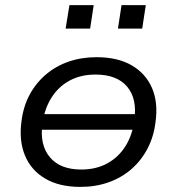

<svg xmlns="http://www.w3.org/2000/svg" viewBox="-20 -723 693 752"><path d="M295 9Q212 9 157 -23.5Q102 -56 78 -113.5Q54 -171 64 -247Q71 -305 95.5 -351Q120 -397 159 -430.5Q198 -464 248.5 -481.5Q299 -499 358 -499Q441 -499 496 -467Q551 -435 575.5 -378Q600 -321 589 -244Q582 -187 557.5 -140.5Q533 -94 494.5 -60.5Q456 -27 405.5 -9Q355 9 295 9ZM298 -59Q357 -59 401 -83.5Q445 -108 472 -151.5Q499 -195 506 -253Q518 -336 478 -383.5Q438 -431 354 -431Q296 -431 252 -407Q208 -383 181 -339.5Q154 -296 146 -238Q135 -155 175.5 -107Q216 -59 298 -59ZM114 -215 124 -276H538L529 -215ZM442 -611 456 -703H551L537 -611ZM237 -611 252 -703H347L333 -611Z"/></svg>

Font: Nunito Sans 10pt SemiExpanded
Style: Italic
Weight: 400
Width: 6
Italic angle: -9°
Designer: Vernon Adams
Foundry: Vernon Adams
Version: Version 3.101;gftools[0.9.27]